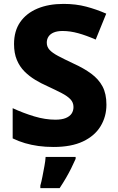

<svg xmlns="http://www.w3.org/2000/svg" viewBox="-20 -744 603 985"><path d="M526 -207Q526 -146 496 -96.5Q466 -47 406 -18.5Q346 10 255 10Q213 10 177 5Q141 0 108.5 -9.5Q76 -19 45 -34V-189Q99 -164 155.5 -147Q212 -130 264 -130Q297 -130 317.5 -138.5Q338 -147 347.5 -161.5Q357 -176 357 -195Q357 -218 341.5 -234.5Q326 -251 296 -266.5Q266 -282 223 -302Q191 -316 160.5 -334.5Q130 -353 105.5 -377.5Q81 -402 66.5 -436.5Q52 -471 52 -518Q52 -585 83.5 -630.5Q115 -676 172 -700Q229 -724 306 -724Q369 -724 422 -710Q475 -696 525 -674L471 -541Q423 -562 381.5 -573.5Q340 -585 301 -585Q274 -585 256 -577.5Q238 -570 229 -556.5Q220 -543 220 -525Q220 -504 234 -488.5Q248 -473 278 -457Q308 -441 357 -418Q410 -394 448 -366Q486 -338 506 -300.5Q526 -263 526 -207ZM368 71Q357 96 345 120Q333 144 318.5 169Q304 194 286 221H187V208Q193 187 198 160.5Q203 134 208 107.5Q213 81 214 61H368Z"/></svg>

Font: Noto Sans Hebrew ExtraBold
Style: Regular
Weight: 800
Designer: Monotype Design Team
Foundry: Monotype Imaging Inc.
Version: Version 2.003